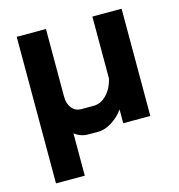

<svg xmlns="http://www.w3.org/2000/svg" viewBox="-103 -589 803 863"><g transform="rotate(-15 299.0 -158.0)"><path d="M540 -499V0H414V-64Q391 -32 358.5 -12Q326 8 296 8H250Q214 8 186 -14V183H52V-499H188V-184Q188 -151 204.5 -130.5Q221 -110 248 -110H306Q339 -110 366 -137.5Q393 -165 404 -210V-499Z"/></g></svg>

Font: Stavian Bold
Style: Bold
Weight: 700
Version: Version 1.000; ttfautohint (v1.6)